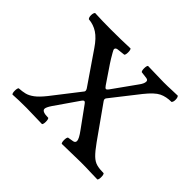

<svg xmlns="http://www.w3.org/2000/svg" viewBox="-108 -572 716 716"><g transform="rotate(45 249.5 -214.5)"><path d="M202 -336 248 -268Q254 -259 258 -259Q262 -259 267 -266L332 -357Q345 -374 345 -385Q345 -393 335.5 -394.5Q326 -396 308 -398Q304 -402 304 -414Q304 -427 308 -431Q328 -431 349 -430Q370 -429 392 -429Q415 -429 432.5 -430Q450 -431 465 -431Q470 -426 470 -414Q470 -403 465 -398Q437 -398 416.5 -388Q396 -378 368 -343L284 -236Q278 -229 284 -221L374 -94Q394 -66 408 -52.5Q422 -39 437 -35Q452 -31 474 -31Q478 -27 478 -14Q478 -2 474 2Q456 2 435 1Q414 0 385 0Q358 0 333.5 1Q309 2 286 2Q282 -2 282 -14Q282 -27 286 -31Q300 -33 309.5 -35Q319 -37 319 -46Q319 -57 299 -84L241 -164Q237 -170 233 -170.5Q229 -171 223 -162L160 -71Q148 -53 148 -45Q148 -31 182 -31Q186 -27 186 -14Q186 -2 182 2Q163 2 142 1Q121 0 98 0Q76 0 58.5 0.5Q41 1 26 2Q22 -2 22 -14Q22 -27 26 -31Q44 -32 58 -35.5Q72 -39 87.5 -50.5Q103 -62 123 -87L207 -195Q212 -200 206 -210L119 -337Q98 -368 76.5 -382Q55 -396 29 -398Q24 -403 24 -414Q24 -426 29 -431Q49 -430 71 -429.5Q93 -429 115 -429Q138 -429 167 -429.5Q196 -430 216 -431Q220 -427 220 -414Q220 -402 216 -398Q195 -396 184.5 -394.5Q174 -393 174 -385Q174 -383 179.5 -373Q185 -363 191.5 -352.5Q198 -342 202 -336Z"/></g></svg>

Font: Ponomar
Style: Regular
Weight: 400
Version: Version 1.301; ttfautohint (v1.8.4.7-5d5b)